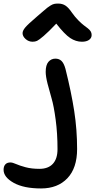

<svg xmlns="http://www.w3.org/2000/svg" viewBox="-207 -747 531 1071"><path d="M-24.9 -514.2Q-47.4 -514.2 -64.2 -529.3Q-81.1 -544.4 -81.1 -562Q-81.1 -575.7 -66.4 -593.5Q-51.8 -611.3 2 -657.2Q14.2 -667.5 32.2 -683.1Q50.3 -698.7 56.9 -703.9Q63.5 -709 74.7 -716.1Q85.9 -723.1 95.2 -725.1Q104.5 -727.1 117.2 -727.1Q141.1 -727.1 158.2 -715.8Q175.3 -704.6 194.8 -675.8Q211.4 -652.3 229.5 -634Q247.6 -615.7 260 -606.4Q272.5 -597.2 283 -588.9Q293.5 -580.6 298.8 -572Q304.2 -563.5 304.2 -551.8Q304.2 -534.7 289.6 -524.4Q274.9 -514.2 250 -514.2Q215.8 -514.2 184.6 -534.9Q153.3 -555.7 106.9 -615.2Q63 -568.8 36.6 -546.4Q10.3 -523.9 -0.5 -519Q-11.2 -514.2 -24.9 -514.2ZM22 304.2Q-74.7 304.2 -130.9 272.7Q-187 241.2 -187 200.2Q-187 180.7 -177.2 169.9Q-167.5 159.2 -148.9 159.2Q-137.2 159.2 -117.4 168Q-97.7 176.8 -64.5 185.8Q-31.2 194.8 13.2 194.8Q62 194.8 87.9 166.7Q113.8 138.7 113.8 85Q113.8 -2.9 103.5 -79.3Q93.3 -155.8 80.8 -198Q68.4 -240.2 58.1 -280.8Q47.9 -321.3 47.9 -346.2Q47.9 -384.3 63.2 -402.1Q78.6 -419.9 102.1 -419.9Q122.6 -419.9 136 -407.2Q149.4 -394.5 158.2 -362.8Q190.9 -231.9 207 -127.7Q223.1 -23.4 223.1 84Q223.1 190.4 168.9 247.3Q114.7 304.2 22 304.2Z"/></svg>

Font: Shantell Sans Irregular Bouncy
Style: Regular
Weight: 500
Designer: Stephen Nixon, Anya Danilova, Shantell Martin
Foundry: Arrow Type
Version: Version 1.006;[9816181b4]